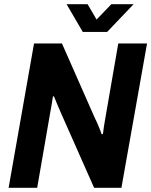

<svg xmlns="http://www.w3.org/2000/svg" viewBox="-20 -894 720 914"><path d="M21 0 142 -687H275L432 -331Q437 -322 443 -308Q449 -294 454.5 -280Q460 -266 464 -255L470 -256Q472 -273 475 -293.5Q478 -314 481 -329L543 -687H680L558 0H428L272 -352Q265 -367 254.5 -392.5Q244 -418 237 -435H232Q229 -417 225 -391Q221 -365 217 -346L157 0ZM616 -874 490 -742H374L297 -874H397L459 -768H408L510 -874Z"/></svg>

Font: Archivo SemiCondensed
Style: Bold Italic
Weight: 700
Width: 4
Italic angle: -10°
Designer: Hector Gatti
Foundry: Omnibus-Type
Version: Version 2.001